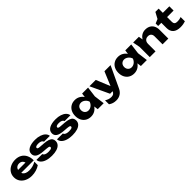

<svg xmlns="http://www.w3.org/2000/svg" viewBox="536 -2758 4970 4970"><g transform="rotate(-45 3021.0 -272.5)"><path d="M29.2 -287.9Q29.2 -376.2 74.3 -444.5Q119.4 -512.8 198.9 -550.6Q278.4 -588.4 377.6 -588.4Q478.4 -588.4 552.5 -545.3Q626.5 -502.1 665.8 -422.4Q705.1 -342.6 705.1 -235.1H200.1V-345.7H586.2L519.3 -308.1Q515 -352.4 497 -383.6Q479 -414.9 448.8 -431.2Q418.5 -447.5 378.5 -447.5Q334.5 -447.5 301.9 -428.4Q269.3 -409.3 252.3 -375.7Q235.3 -342.2 235.3 -297.8Q235.3 -244.6 259.1 -207Q282.8 -169.5 330 -150.2Q377.1 -130.9 445.9 -130.9Q510.6 -130.9 574.2 -148.8Q637.8 -166.7 690.4 -199.8V-73.3Q630.9 -30.7 552.1 -7.1Q473.2 16.6 391.6 16.6Q288.1 16.6 205.4 -21.6Q122.7 -59.7 76 -128.8Q29.2 -197.9 29.2 -287.9Z M1124.3 16.6Q1017.8 16.6 936.7 -9.6Q855.5 -35.7 809.7 -83.5Q763.8 -131.3 760.8 -193.6H974.7Q981.3 -170 1001.7 -153.3Q1022 -136.6 1055.1 -127.9Q1088.2 -119.1 1133.8 -119.1Q1173.5 -119.1 1200.6 -124.7Q1227.6 -130.2 1241.1 -141.6Q1254.6 -152.9 1254.6 -170.1Q1254.6 -183.9 1244.5 -192.6Q1234.5 -201.2 1211.8 -206.6Q1189.1 -212 1150.8 -214.7L1050.9 -222.1Q902.4 -232.4 839.5 -275.6Q776.5 -318.8 776.5 -394.6Q776.5 -489.9 864.1 -539.2Q951.6 -588.4 1101.8 -588.4Q1197.2 -588.4 1273.6 -563.3Q1349.9 -538.1 1395.4 -492.5Q1441 -446.9 1447.9 -388.3H1234.1Q1225.8 -419.5 1190.7 -439.4Q1155.5 -459.3 1092.2 -459.3Q1039.1 -459.3 1011 -446.3Q982.8 -433.3 982.8 -409.7Q982.8 -390.9 1000.2 -381.2Q1017.6 -371.6 1064 -368.2L1195.9 -358.4Q1294.5 -351.7 1352.3 -330.4Q1410.1 -309 1435 -273.9Q1459.9 -238.8 1459.9 -187.6Q1459.9 -121.8 1419.6 -76.1Q1379.3 -30.4 1304 -6.9Q1228.8 16.6 1124.3 16.6Z M1877.3 16.6Q1770.8 16.6 1689.7 -9.6Q1608.5 -35.7 1562.7 -83.5Q1516.8 -131.3 1513.8 -193.6H1727.7Q1734.3 -170 1754.7 -153.3Q1775 -136.6 1808.1 -127.9Q1841.2 -119.1 1886.8 -119.1Q1926.5 -119.1 1953.6 -124.7Q1980.6 -130.2 1994.1 -141.6Q2007.6 -152.9 2007.6 -170.1Q2007.6 -183.9 1997.5 -192.6Q1987.5 -201.2 1964.8 -206.6Q1942.1 -212 1903.8 -214.7L1803.9 -222.1Q1655.4 -232.4 1592.5 -275.6Q1529.5 -318.8 1529.5 -394.6Q1529.5 -489.9 1617.1 -539.2Q1704.6 -588.4 1854.8 -588.4Q1950.2 -588.4 2026.6 -563.3Q2102.9 -538.1 2148.4 -492.5Q2194 -446.9 2200.9 -388.3H1987.1Q1978.8 -419.5 1943.7 -439.4Q1908.5 -459.3 1845.2 -459.3Q1792.1 -459.3 1764 -446.3Q1735.8 -433.3 1735.8 -409.7Q1735.8 -390.9 1753.2 -381.2Q1770.6 -371.6 1817 -368.2L1948.9 -358.4Q2047.5 -351.7 2105.3 -330.4Q2163.1 -309 2188 -273.9Q2212.9 -238.8 2212.9 -187.6Q2212.9 -121.8 2172.6 -76.1Q2132.3 -30.4 2057 -6.9Q1981.8 16.6 1877.3 16.6Z M2785.2 -205.5 2813.1 -285.6 2785.2 -364.7 2811.7 -571.8H3030.2L2993.7 -286.2L3030.2 0H2811.7ZM2556.2 16.6Q2472.9 16.6 2408.7 -21.2Q2344.6 -59.1 2309.2 -127.5Q2273.9 -196 2273.9 -285.6Q2273.9 -375.2 2309.2 -444Q2344.6 -512.8 2408.7 -550.6Q2472.9 -588.4 2556.2 -588.4Q2636.2 -588.4 2700.5 -551.1Q2764.9 -513.8 2806.4 -445.5Q2848 -377.2 2860.2 -285.6Q2847 -194.6 2805.4 -126.4Q2763.9 -58.1 2700 -20.7Q2636.2 16.6 2556.2 16.6ZM2620.3 -143.9Q2680.5 -143.9 2730.8 -183.4Q2781.2 -222.9 2801.8 -285.6Q2781.2 -347.9 2730.7 -387.9Q2680.1 -427.9 2620.3 -427.9Q2582 -427.9 2551.2 -409.6Q2520.4 -391.3 2503.4 -359Q2486.4 -326.7 2486.4 -285.6Q2486.4 -245.2 2503.4 -212.9Q2520.4 -180.6 2551.2 -162.3Q2582 -143.9 2620.3 -143.9Z M3107.4 116.4V-28.7Q3156.1 1.8 3197.5 15Q3238.8 28.3 3287.9 28.3Q3332.2 28.3 3363.1 9.5Q3393.9 -9.4 3413.3 -56L3629.3 -571.8H3853.1L3580.2 8.8Q3537.4 99.7 3469 140.6Q3400.5 181.6 3318.2 181.6Q3254.6 181.6 3204.9 166Q3155.1 150.5 3107.4 116.4ZM3079.1 -571.8H3311.1L3522.6 -56.3H3320.2Z M4365.2 -205.5 4393.1 -285.6 4365.2 -364.7 4391.7 -571.8H4610.2L4573.7 -286.2L4610.2 0H4391.7ZM4136.2 16.6Q4052.9 16.6 3988.7 -21.2Q3924.6 -59.1 3889.2 -127.5Q3853.9 -196 3853.9 -285.6Q3853.9 -375.2 3889.2 -444Q3924.6 -512.8 3988.7 -550.6Q4052.9 -588.4 4136.2 -588.4Q4216.2 -588.4 4280.5 -551.1Q4344.9 -513.8 4386.4 -445.5Q4428 -377.2 4440.2 -285.6Q4427 -194.6 4385.4 -126.4Q4343.9 -58.1 4280 -20.7Q4216.2 16.6 4136.2 16.6ZM4200.3 -143.9Q4260.5 -143.9 4310.8 -183.4Q4361.2 -222.9 4381.8 -285.6Q4361.2 -347.9 4310.7 -387.9Q4260.1 -427.9 4200.3 -427.9Q4162 -427.9 4131.2 -409.6Q4100.4 -391.3 4083.4 -359Q4066.4 -326.7 4066.4 -285.6Q4066.4 -245.2 4083.4 -212.9Q4100.4 -180.6 4131.2 -162.3Q4162 -143.9 4200.3 -143.9Z M4889.9 -571.8 4927.8 -341.2V0H4717.3V-373.2L4679.4 -571.8ZM5396 -320.1V0H5185.5V-289.4Q5185.5 -351.4 5153.7 -384.4Q5121.9 -417.4 5062.7 -417.4Q5021.4 -417.4 4990.9 -400.1Q4960.5 -382.7 4944.2 -350.7Q4927.8 -318.8 4927.8 -274.7L4863 -308.1Q4874.9 -397.4 4913.2 -460.7Q4951.5 -524 5009.3 -556.2Q5067.2 -588.4 5135.9 -588.4Q5217.5 -588.4 5276 -555.5Q5334.4 -522.5 5365.2 -462.2Q5396 -401.8 5396 -320.1Z M5440.6 -508.1 5556.5 -556 5647.5 -725.7H5767V-571.8H6005.3V-416.6H5767V-254.1Q5767 -212 5777.6 -188.7Q5788.2 -165.4 5812.6 -154.9Q5837 -144.3 5882.1 -144.3Q5921.2 -144.3 5953.6 -150.7Q5985.9 -157.1 6015.3 -169.6V-12.6Q5981.8 -0.2 5933 8.2Q5884.2 16.6 5833.9 16.6Q5694.1 16.6 5625.3 -47.1Q5556.5 -110.7 5556.5 -225.7V-416.6H5440.6Z"/></g></svg>

Font: Unbounded Variable
Style: Regular
Weight: 400
Designer: Luke Prowse, Jean-Baptiste Morizot, Fátima Lázaro, Florian Runge
Foundry: NaN
Version: Version 1.600;FEAKit 1.0